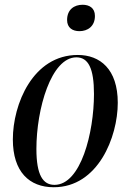

<svg xmlns="http://www.w3.org/2000/svg" viewBox="-20 -777 548 807"><path d="M314 -646C348 -646 379 -666 379 -710C379 -744 355 -757 327 -757C292 -757 262 -737 262 -693C262 -660 285 -646 314 -646ZM206 10C392 10 475 -201 475 -345C475 -487 400 -546 307 -546C118 -546 34 -339 34 -191C34 -55 103 10 206 10ZM209 0C161 0 133 -40 133 -151C133 -319 195 -536 301 -536C351 -536 375 -490 375 -382C375 -220 320 0 209 0Z"/></svg>

Font: Noto Serif Display Condensed Medium
Style: Italic
Weight: 500
Width: 3
Italic angle: -12°
Designer: Monotype Design Team
Foundry: Monotype Imaging Inc.
Version: Version 2.009